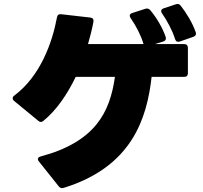

<svg xmlns="http://www.w3.org/2000/svg" viewBox="-20 -890 1040 984"><path d="M901 -677 970 -701C982 -705 987 -713 983 -725C968 -770 934 -826 906 -861C900 -869 892 -872 881 -868L818 -847C810 -844 806 -839 806 -833C806 -830 807 -826 810 -822C836 -785 864 -733 877 -690C881 -678 889 -673 901 -677ZM306 73C656 -35 733 -282 757 -496H924C936 -496 943 -502 943 -515V-645C943 -657 936 -664 924 -664H774L816 -677C828 -681 833 -689 829 -701C814 -745 784 -798 750 -838C743 -846 735 -848 725 -845L657 -823C649 -820 645 -816 645 -810C645 -806 646 -802 649 -798C677 -758 702 -710 715 -666C715 -665 715 -665 716 -664H431C442 -702 452 -741 459 -779C461 -791 455 -799 443 -800L294 -817C281 -819 274 -813 272 -801C248 -672 187 -500 53 -400C47 -396 45 -391 45 -386C45 -382 47 -377 52 -373L176 -271C180 -267 185 -265 189 -265C194 -265 198 -267 203 -271C269 -325 324 -405 368 -496H569C543 -312 467 -163 188 -88C179 -86 174 -81 174 -74C174 -71 176 -67 179 -63L281 65C288 74 296 76 306 73Z"/></svg>

Font: LINE Seed JP_OTF ExtraBold
Style: Regular
Weight: 800
Designer: LY Corporation & Fontrix & Fontworks
Version: Version 1.013